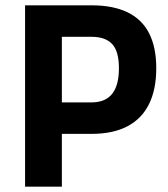

<svg xmlns="http://www.w3.org/2000/svg" viewBox="-20 -700 629 720"><path d="M74 0V-680H324Q404 -680 458 -654Q512 -628 539 -575.5Q566 -523 566 -444Q566 -365 539 -310Q512 -255 458 -226.5Q404 -198 324 -198H212V0ZM212 -316H323Q375 -316 400.5 -348Q426 -380 426 -444Q426 -508 400.5 -535Q375 -562 323 -562H212Z"/></svg>

Font: Titillium Web SemiBold
Style: Regular
Weight: 600
Designer: Mohamed Gaber, Accademia di Belle Arti di Urbino
Foundry: Kief Type Foundry, Accademia di Belle Arti di Urbino
Version: Version 3.000; ttfautohint (v1.8.4)